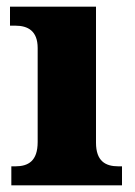

<svg xmlns="http://www.w3.org/2000/svg" viewBox="-20 -556 405 576"><path d="M14 0H346V-57H335C296 -57 268 -73 268 -128V-536H10V-479H26C64 -479 93 -463 93 -412V-130C93 -73 65 -57 26 -57H14Z"/></svg>

Font: Noto Serif Myanmar ExtraBold
Style: Regular
Weight: 800
Designer: Ben Mitchell and the Monotype Design Team
Foundry: Monotype Imaging Inc.
Version: Version 2.106